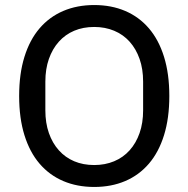

<svg xmlns="http://www.w3.org/2000/svg" viewBox="-20 -730 748 762"><path d="M354 12Q286 12 231 -11.5Q176 -35 137 -80.5Q98 -126 77 -193.5Q56 -261 56 -349Q56 -437 77 -504.5Q98 -572 137 -617.5Q176 -663 231 -686.5Q286 -710 354 -710Q422 -710 477 -686.5Q532 -663 571 -617.5Q610 -572 631 -504.5Q652 -437 652 -349Q652 -261 631 -193.5Q610 -126 571 -80.5Q532 -35 477 -11.5Q422 12 354 12ZM354 -75Q397 -75 433 -90Q469 -105 494.5 -133.5Q520 -162 534 -202Q548 -242 548 -292V-406Q548 -456 534 -496Q520 -536 494.5 -564.5Q469 -593 433 -608Q397 -623 354 -623Q310 -623 274.5 -608Q239 -593 213.5 -564.5Q188 -536 174 -496Q160 -456 160 -406V-292Q160 -242 174 -202Q188 -162 213.5 -133.5Q239 -105 274.5 -90Q310 -75 354 -75Z"/></svg>

Font: IBM Plex Sans Devanagari Text
Style: Regular
Weight: 450
Designer: Mike Abbink, Paul van der Laan, Pieter van Rosmalen, Erin McLaughlin
Foundry: Bold Monday
Version: Version 1.1